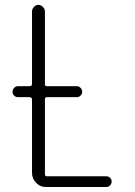

<svg xmlns="http://www.w3.org/2000/svg" viewBox="-20 -750 540 770"><path d="M51.8 -360.4Q43 -360.4 36.6 -366.7Q30.3 -373 30.3 -381.8Q30.3 -390.6 36.6 -397.5Q43 -404.3 51.8 -404.3H98.6Q107.4 -404.3 108.4 -412.1V-704.1Q108.4 -713.9 116.2 -722.2Q124 -730.5 133.8 -730.5Q143.6 -730.5 151.9 -722.2Q160.2 -713.9 160.2 -704.1V-412.1Q160.2 -404.3 168 -404.3H288.1Q296.9 -404.3 303.2 -397.5Q309.6 -390.6 309.6 -381.8Q309.6 -373 303.2 -366.7Q296.9 -360.4 288.1 -360.4H168Q160.2 -360.4 160.2 -351.6V-51.8Q160.2 -43 168 -43H406.2Q415 -43 421.4 -37.1Q427.7 -31.2 427.7 -22Q427.7 -12.7 421.4 -6.3Q415 0 406.2 0H164.1Q140.6 0 124.5 -17.1Q108.4 -34.2 108.4 -56.6V-351.6Q108.4 -359.4 98.6 -360.4Z"/></svg>

Font: Rounded Mgen+ 1mn light
Style: Regular
Weight: 200
Designer: [Source Han Sans]
Ryoko NISHIZUKA  (kana & ideographs); Paul D. Hunt (Latin, Greek & Cyrillic); Wenlong ZHANG  (bopomofo
Version: Version 1.059.20150602